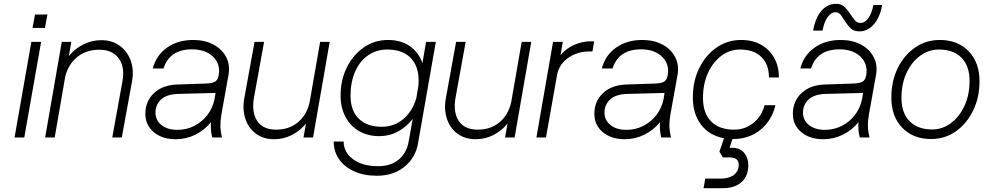

<svg xmlns="http://www.w3.org/2000/svg" viewBox="-20 -719 5142 1004"><path d="M163 -643H228L215 -573H150ZM144 -500H195L107 0H56Z M303 -500H353L340 -426Q371 -464 415.5 -486.5Q460 -509 510 -509Q565 -509 605 -480.5Q645 -452 663 -403.5Q681 -355 671 -297L617 0H567L620 -292Q634 -368 601 -413.5Q568 -459 499 -459Q431 -459 384 -421Q337 -383 321 -318L266 0H216Z M1138 -122Q1132 -88 1132.5 -60Q1133 -32 1141 0H1090Q1080 -37 1083 -80Q1049 -38 1001 -14.5Q953 9 899 9Q828 9 784 -28Q740 -65 740 -124Q740 -189 784.5 -231.5Q829 -274 905 -277L1052 -282Q1087 -283 1102 -290.5Q1117 -298 1122 -319L1124 -328Q1133 -385 1093.5 -423Q1054 -461 984 -461Q867 -461 835 -361H779Q797 -430 853.5 -470Q910 -510 990 -510Q1051 -510 1096 -486Q1141 -462 1162.5 -420.5Q1184 -379 1175 -328ZM793 -130Q793 -90 824.5 -65Q856 -40 907 -40Q955 -40 995.5 -60.5Q1036 -81 1064 -117Q1092 -153 1102 -201L1107 -233L912 -228Q851 -226 822 -198.5Q793 -171 793 -130Z M1308 -208Q1295 -132 1325 -86.5Q1355 -41 1424 -41Q1492 -41 1538 -79.5Q1584 -118 1599 -184L1654 -500H1704L1617 0H1567L1580 -73Q1549 -35 1506 -13Q1463 9 1413 9Q1358 9 1319 -19.5Q1280 -48 1263.5 -96.5Q1247 -145 1257 -203L1311 -500H1361Z M2259 -500 2166 30Q2153 106 2095 153Q2037 200 1951 200Q1883 200 1832 177Q1781 154 1753 113.5Q1725 73 1725 21H1777Q1777 77 1826 113.5Q1875 150 1957 150Q2024 150 2065.5 115Q2107 80 2117 21L2138 -97Q2105 -55 2060.5 -31Q2016 -7 1964 -7Q1903 -7 1857.5 -33.5Q1812 -60 1786.5 -108Q1761 -156 1761 -219Q1761 -301 1794 -367Q1827 -433 1883 -471.5Q1939 -510 2009 -510Q2076 -510 2122.5 -478Q2169 -446 2189 -389L2208 -500ZM1813 -218Q1813 -141 1856 -98.5Q1899 -56 1976 -56Q2041 -56 2089 -96.5Q2137 -137 2157 -206L2168 -271Q2169 -284 2169 -298Q2169 -375 2126 -417.5Q2083 -460 2005 -460Q1948 -460 1904.5 -429.5Q1861 -399 1837 -344.5Q1813 -290 1813 -218Z M2362 -208Q2349 -132 2379 -86.5Q2409 -41 2478 -41Q2546 -41 2592 -79.5Q2638 -118 2653 -184L2708 -500H2758L2671 0H2621L2634 -73Q2603 -35 2560 -13Q2517 9 2467 9Q2412 9 2373 -19.5Q2334 -48 2317.5 -96.5Q2301 -145 2311 -203L2365 -500H2415Z M2872 -500H2923L2911 -431Q2942 -467 2984 -485Q3026 -503 3067 -503H3087L3078 -450H3059Q3023 -450 2988.5 -436.5Q2954 -423 2928.5 -397Q2903 -371 2894 -333L2835 0H2785Z M3486 -122Q3480 -88 3480.5 -60Q3481 -32 3489 0H3438Q3428 -37 3431 -80Q3397 -38 3349 -14.5Q3301 9 3247 9Q3176 9 3132 -28Q3088 -65 3088 -124Q3088 -189 3132.5 -231.5Q3177 -274 3253 -277L3400 -282Q3435 -283 3450 -290.5Q3465 -298 3470 -319L3472 -328Q3481 -385 3441.5 -423Q3402 -461 3332 -461Q3215 -461 3183 -361H3127Q3145 -430 3201.5 -470Q3258 -510 3338 -510Q3399 -510 3444 -486Q3489 -462 3510.5 -420.5Q3532 -379 3523 -328ZM3141 -130Q3141 -90 3172.5 -65Q3204 -40 3255 -40Q3303 -40 3343.5 -60.5Q3384 -81 3412 -117Q3440 -153 3450 -201L3455 -233L3260 -228Q3199 -226 3170 -198.5Q3141 -171 3141 -130Z M3603 -209Q3603 -295 3636.5 -363Q3670 -431 3727 -470.5Q3784 -510 3856 -510Q3916 -510 3960 -485Q4004 -460 4028.5 -416Q4053 -372 4053 -314H4001Q4001 -382 3961.5 -421Q3922 -460 3850 -460Q3795 -460 3751 -426.5Q3707 -393 3681.5 -336Q3656 -279 3656 -207Q3656 -127 3698.5 -84Q3741 -41 3819 -41Q3877 -41 3920.5 -77Q3964 -113 3978 -169H4035Q4015 -87 3955.5 -39.5Q3896 8 3814 8H3810L3795 54H3810Q3850 54 3871.5 80.5Q3893 107 3893 144Q3893 201 3858 233Q3823 265 3758 265H3659L3668 215H3749Q3792 215 3817.5 195.5Q3843 176 3843 142Q3843 104 3794 104H3760L3742 74L3766 4Q3690 -10 3646.5 -66.5Q3603 -123 3603 -209Z M4352 -699Q4382 -699 4398 -681.5Q4414 -664 4427 -645Q4438 -628 4449.5 -613.5Q4461 -599 4480 -599Q4503 -599 4521 -624.5Q4539 -650 4547 -693H4593Q4582 -630 4550 -592.5Q4518 -555 4475 -555Q4444 -555 4429 -570Q4414 -585 4402 -603Q4389 -621 4378.5 -638Q4368 -655 4349 -655Q4326 -655 4307.5 -629Q4289 -603 4281 -559H4232Q4243 -624 4274.5 -661.5Q4306 -699 4352 -699ZM4524 -122Q4518 -88 4518.5 -60Q4519 -32 4527 0H4476Q4466 -37 4469 -80Q4435 -38 4387 -14.5Q4339 9 4285 9Q4214 9 4170 -28Q4126 -65 4126 -124Q4126 -189 4170.5 -231.5Q4215 -274 4291 -277L4438 -282Q4473 -283 4488 -290.5Q4503 -298 4508 -319L4510 -328Q4519 -385 4479.5 -423Q4440 -461 4370 -461Q4253 -461 4221 -361H4165Q4183 -430 4239.5 -470Q4296 -510 4376 -510Q4437 -510 4482 -486Q4527 -462 4548.5 -420.5Q4570 -379 4561 -328ZM4179 -130Q4179 -90 4210.5 -65Q4242 -40 4293 -40Q4341 -40 4381.5 -60.5Q4422 -81 4450 -117Q4478 -153 4488 -201L4493 -233L4298 -228Q4237 -226 4208 -198.5Q4179 -171 4179 -130Z M4641 -209Q4641 -295 4674.5 -363Q4708 -431 4765 -470.5Q4822 -510 4894 -510Q4957 -510 5003.5 -483.5Q5050 -457 5076 -408.5Q5102 -360 5102 -294Q5102 -209 5068.5 -140.5Q5035 -72 4978 -32Q4921 8 4849 8Q4755 8 4698 -51Q4641 -110 4641 -209ZM5050 -296Q5050 -374 5008 -417Q4966 -460 4889 -460Q4837 -460 4792.5 -428Q4748 -396 4721 -339Q4694 -282 4694 -207Q4694 -128 4736.5 -85Q4779 -42 4855 -42Q4907 -42 4951.5 -74.5Q4996 -107 5023 -164.5Q5050 -222 5050 -296Z"/></svg>

Font: Overused Grotesk Light
Style: Italic
Weight: 300
Italic angle: -10°
Version: Version 0.003